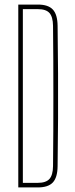

<svg xmlns="http://www.w3.org/2000/svg" viewBox="-20 -820 326 840"><path d="M60 0V-800H146Q191 -800 211.2 -778.2Q231.5 -756.5 232 -707Q233.5 -597 234 -498.2Q234.5 -399.5 234 -301Q233.5 -202.5 232 -93Q231.5 -43.5 211.2 -21.8Q191 0 145 0ZM80 -20H145Q181 -20 196.2 -37Q211.5 -54 212 -93Q213 -170 213.2 -246.8Q213.5 -323.5 213.5 -400Q213.5 -476.5 213.2 -553.2Q213 -630 212 -707Q211.5 -746 196.5 -763Q181.5 -780 146 -780H80Z"/></svg>

Font: Big Shoulders Thin
Style: Regular
Weight: 100
Designer: Patric King
Foundry: XO Type Co
Version: Version 2.002